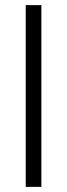

<svg xmlns="http://www.w3.org/2000/svg" viewBox="-20 -727 261 747"><path d="M141 0H80V-707H141Z"/></svg>

Font: Hind Jalandhar Light
Style: Regular
Weight: 300
Designer: Namrata Goyal
Foundry: Indian Type Foundry
Version: Version 0.702;PS 1.0;hotconv 1.0.81;makeotf.lib2.5.63406